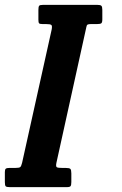

<svg xmlns="http://www.w3.org/2000/svg" viewBox="-67 -770 502 790"><path d="M-47 -20.5V-62Q-47 -73 -43 -76Q-39 -79 -28.5 -79H-4.5Q12 -79 16.2 -82.5Q20.5 -86 24 -100.5L145.5 -648Q148.5 -663 144.5 -667Q140.5 -671 122.5 -671H108Q96.5 -671 93.8 -674.2Q91 -677.5 91 -689V-729Q91 -742 94 -746Q97 -750 110.5 -750H333Q346 -750 350 -746.2Q354 -742.5 354 -729.5V-690.5Q354 -677.5 349.8 -674.2Q345.5 -671 332.5 -671H308.5Q292.5 -671 290.5 -666Q288.5 -661 286 -648L165 -99.5Q162 -84.5 167 -81.8Q172 -79 190 -79H203.5Q218.5 -79 222.5 -75Q226.5 -71 226.5 -56.5V-21Q226.5 -8 223.2 -4Q220 0 207.5 0H-26.5Q-40 0 -43.5 -3.5Q-47 -7 -47 -20.5Z"/></svg>

Font: Besley* Condensed Semi
Style: Italic
Weight: 600
Width: 3
Italic angle: -13°
Designer: Owen Earl
Foundry: indestructible type*
Version: Version 3.000; ttfautohint (v1.8.3)